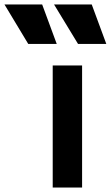

<svg xmlns="http://www.w3.org/2000/svg" viewBox="-186 -836 494 856"><path d="M67 -640 2 -816H-166L-60 -640ZM288 -640 223 -816H55L162 -640ZM180 0V-544H49V0Z"/></svg>

Font: Plus Jakarta Sans
Style: Bold
Weight: 700
Designer: Gumpita Rahayu
Foundry: Tokotype
Version: Version 2.071;gftools[0.9.30]